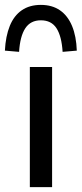

<svg xmlns="http://www.w3.org/2000/svg" viewBox="-48 -765 334 785"><path d="M74 0V-491H165V0ZM30 -553 -28 -558Q-25 -617 -8 -659Q9 -701 41 -723Q73 -745 119 -745Q165 -745 197 -723Q229 -701 246.5 -659Q264 -617 266 -558L208 -553Q204 -617 183 -649.5Q162 -682 119 -682Q77 -682 55.5 -649.5Q34 -617 30 -553Z"/></svg>

Font: Nunito Sans 10pt SemiCondensed Medium
Style: Regular
Weight: 500
Width: 4
Designer: Vernon Adams
Foundry: Vernon Adams
Version: Version 3.101;gftools[0.9.27]